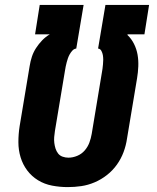

<svg xmlns="http://www.w3.org/2000/svg" viewBox="-20 -755 640 783"><path d="M256 8Q224 8 192.5 2Q161 -4 135 -20Q109 -36 91 -60Q73 -84 64 -113.5Q55 -143 55 -175.5Q55 -208 60 -240L101 -486Q104 -505 110 -523.5Q116 -542 127 -559Q138 -576 152 -590.5Q166 -605 183 -615H123L142 -735H321L291 -557Q282 -556 275.5 -549Q269 -542 264.5 -534Q260 -526 257 -517.5Q254 -509 252 -501Q250 -493 248 -484Q246 -475 245 -467L204 -221Q202 -208 201 -196Q200 -184 201.5 -172Q203 -160 206.5 -149Q210 -138 217 -129Q224 -120 235.5 -116Q247 -112 259 -112Q277 -112 295 -119.5Q313 -127 325.5 -141.5Q338 -156 344.5 -173.5Q351 -191 354 -209L395 -456Q397 -465 398 -474.5Q399 -484 400 -493Q401 -502 401 -511.5Q401 -521 399.5 -530Q398 -539 393.5 -547.5Q389 -556 380 -557L410 -735H588L569 -615H500V-612Q516 -597 526.5 -576Q537 -555 541 -532Q545 -509 544 -484.5Q543 -460 539 -436L498 -190Q494 -162 484 -135Q474 -108 457 -84Q440 -60 416.5 -41.5Q393 -23 366 -11.5Q339 0 311.5 4Q284 8 256 8Z"/></svg>

Font: Iosevka Curly Heavy Extended
Style: Italic
Weight: 900
Width: 7
Italic angle: -9°
Monospace: yes
Designer: Belleve Invis
Foundry: Belleve Invis
Version: Version 11.1.0; ttfautohint (v1.8.3)